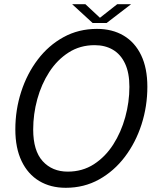

<svg xmlns="http://www.w3.org/2000/svg" viewBox="-20 -884 733 914"><path d="M293 10Q220.5 10 166.5 -22.5Q112.5 -55 82.8 -117.2Q53 -179.5 53 -268Q53 -361 80.8 -447Q108.5 -533 159.8 -600.5Q211 -668 282.5 -707.2Q354 -746.5 441.5 -746.5Q514.5 -746.5 568.5 -714.5Q622.5 -682.5 652 -621Q681.5 -559.5 681.5 -471Q681.5 -378 653.8 -291.8Q626 -205.5 574.5 -137.5Q523 -69.5 451.8 -29.8Q380.5 10 293 10ZM302.5 -67Q372.5 -67 427 -102.2Q481.5 -137.5 519 -196Q556.5 -254.5 576.2 -326.2Q596 -398 596 -470.5Q596 -537.5 575.2 -581.5Q554.5 -625.5 517.5 -647.2Q480.5 -669 430.5 -669Q361 -669 306.5 -634Q252 -599 214.5 -541Q177 -483 157.5 -411.8Q138 -340.5 138 -267.5Q138 -166.5 183.2 -116.8Q228.5 -67 302.5 -67ZM323.5 -864H386.5L467.5 -788.5H442L538 -864H604L487.5 -774.5H421Z"/></svg>

Font: Epilogue
Style: Italic
Weight: 400
Italic angle: -12°
Designer: Tyler Finck
Foundry: Etcetera Type Co
Version: Version 2.112